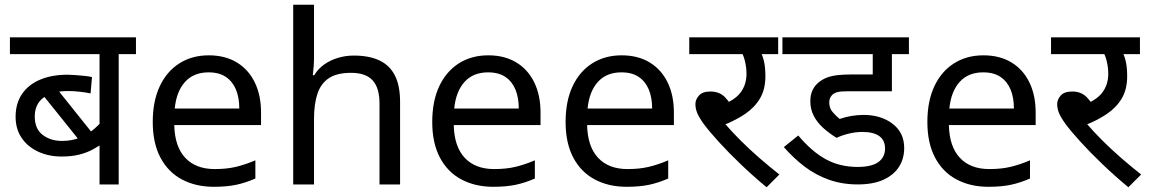

<svg xmlns="http://www.w3.org/2000/svg" viewBox="-20 -780 4860 812"><path d="M555 -551H482V0H401V-201L416 -175Q398 -162 373.5 -148.5Q349 -135 316.5 -126.5Q284 -118 241 -118Q185 -118 140.5 -139Q96 -160 71 -197.5Q46 -235 46 -286Q46 -343 73.5 -383Q101 -423 150.5 -443.5Q200 -464 265 -464Q279 -464 299 -462.5Q319 -461 338.5 -459Q358 -457 369 -454L363 -385Q343 -389 318 -392Q293 -395 268 -395Q202 -395 164.5 -367.5Q127 -340 127 -287Q127 -235 160.5 -209.5Q194 -184 242 -184Q283 -184 315.5 -197Q348 -210 372.5 -230Q397 -250 414 -271L401 -220V-551H22V-622H555ZM205 -424 377 -209 331 -167 143 -401Z M863 -546Q932 -546 981.5 -516Q1031 -486 1057.5 -431.5Q1084 -377 1084 -304V-251H717Q719 -160 763.5 -112.5Q808 -65 888 -65Q939 -65 978.5 -74.5Q1018 -84 1060 -102V-25Q1019 -7 979 1.5Q939 10 884 10Q808 10 749.5 -21Q691 -52 658.5 -113.5Q626 -175 626 -264Q626 -352 655.5 -415Q685 -478 738.5 -512Q792 -546 863 -546ZM862 -474Q799 -474 762.5 -433.5Q726 -393 719 -321H992Q992 -367 978 -401Q964 -435 935.5 -454.5Q907 -474 862 -474Z M1308 -537Q1308 -518 1306.5 -498Q1305 -478 1303 -462H1309Q1326 -490 1352 -508Q1378 -526 1410 -535.5Q1442 -545 1476 -545Q1541 -545 1584.5 -524.5Q1628 -504 1650 -461Q1672 -418 1672 -349V0H1585V-343Q1585 -408 1556 -440Q1527 -472 1465 -472Q1405 -472 1371 -449.5Q1337 -427 1322.5 -383.5Q1308 -340 1308 -277V0H1220V-760H1308Z M2045 -546Q2114 -546 2163.5 -516Q2213 -486 2239.5 -431.5Q2266 -377 2266 -304V-251H1899Q1901 -160 1945.5 -112.5Q1990 -65 2070 -65Q2121 -65 2160.5 -74.5Q2200 -84 2242 -102V-25Q2201 -7 2161 1.5Q2121 10 2066 10Q1990 10 1931.5 -21Q1873 -52 1840.5 -113.5Q1808 -175 1808 -264Q1808 -352 1837.5 -415Q1867 -478 1920.5 -512Q1974 -546 2045 -546ZM2044 -474Q1981 -474 1944.5 -433.5Q1908 -393 1901 -321H2174Q2174 -367 2160 -401Q2146 -435 2117.5 -454.5Q2089 -474 2044 -474Z M2609 -546Q2678 -546 2727.5 -516Q2777 -486 2803.5 -431.5Q2830 -377 2830 -304V-251H2463Q2465 -160 2509.5 -112.5Q2554 -65 2634 -65Q2685 -65 2724.5 -74.5Q2764 -84 2806 -102V-25Q2765 -7 2725 1.5Q2685 10 2630 10Q2554 10 2495.5 -21Q2437 -52 2404.5 -113.5Q2372 -175 2372 -264Q2372 -352 2401.5 -415Q2431 -478 2484.5 -512Q2538 -546 2609 -546ZM2608 -474Q2545 -474 2508.5 -433.5Q2472 -393 2465 -321H2738Q2738 -367 2724 -401Q2710 -435 2681.5 -454.5Q2653 -474 2608 -474Z M3165 -551 3193 -566Q3204 -550 3210.5 -523Q3217 -496 3217 -458Q3217 -402 3194 -363.5Q3171 -325 3131 -298Q3091 -271 3040 -251L3044 -259Q3074 -224 3111.5 -186.5Q3149 -149 3191 -112.5Q3233 -76 3276 -42L3222 12Q3163 -37 3111 -87Q3059 -137 3019 -181Q2979 -225 2956 -256Q2934 -287 2927.5 -305Q2921 -323 2921 -340Q2921 -359 2936 -376Q2951 -393 2985 -393Q3023 -393 3047 -368Q3071 -343 3090 -300L3028 -335Q3085 -354 3111 -387.5Q3137 -421 3137 -468Q3137 -497 3129.5 -525.5Q3122 -554 3111 -565L3156 -551H2895V-622H3271V-551Z M3628 -222Q3599 -222 3570 -215Q3541 -208 3518 -197Q3487 -216 3461.5 -239Q3436 -262 3421.5 -290Q3407 -318 3407 -352Q3407 -380 3417 -400Q3427 -420 3444 -433Q3459 -445 3477.5 -452Q3496 -459 3520.5 -462Q3545 -465 3578 -465H3671V-551H3289V-622H3824V-551H3752V-394H3568Q3537 -394 3524 -391Q3511 -388 3502 -381Q3495 -375 3491 -366.5Q3487 -358 3487 -347Q3487 -323 3501 -306.5Q3515 -290 3531 -277Q3554 -285 3580 -289.5Q3606 -294 3632 -294Q3706 -294 3755 -256.5Q3804 -219 3804 -154Q3804 -109 3782 -74.5Q3760 -40 3716.5 -20Q3673 0 3607 0Q3542 0 3485.5 -20Q3429 -40 3382 -76Q3335 -112 3295 -158L3356 -207Q3413 -139 3472.5 -106.5Q3532 -74 3607 -74Q3666 -74 3694.5 -94.5Q3723 -115 3723 -152Q3723 -187 3698.5 -204.5Q3674 -222 3628 -222Z M4139 -546Q4208 -546 4257.5 -516Q4307 -486 4333.5 -431.5Q4360 -377 4360 -304V-251H3993Q3995 -160 4039.5 -112.5Q4084 -65 4164 -65Q4215 -65 4254.5 -74.5Q4294 -84 4336 -102V-25Q4295 -7 4255 1.5Q4215 10 4160 10Q4084 10 4025.5 -21Q3967 -52 3934.5 -113.5Q3902 -175 3902 -264Q3902 -352 3931.5 -415Q3961 -478 4014.5 -512Q4068 -546 4139 -546ZM4138 -474Q4075 -474 4038.5 -433.5Q4002 -393 3995 -321H4268Q4268 -367 4254 -401Q4240 -435 4211.5 -454.5Q4183 -474 4138 -474Z M4695 -551 4723 -566Q4734 -550 4740.5 -523Q4747 -496 4747 -458Q4747 -402 4724 -363.5Q4701 -325 4661 -298Q4621 -271 4570 -251L4574 -259Q4604 -224 4641.5 -186.5Q4679 -149 4721 -112.5Q4763 -76 4806 -42L4752 12Q4693 -37 4641 -87Q4589 -137 4549 -181Q4509 -225 4486 -256Q4464 -287 4457.5 -305Q4451 -323 4451 -340Q4451 -359 4466 -376Q4481 -393 4515 -393Q4553 -393 4577 -368Q4601 -343 4620 -300L4558 -335Q4615 -354 4641 -387.5Q4667 -421 4667 -468Q4667 -497 4659.5 -525.5Q4652 -554 4641 -565L4686 -551H4425V-622H4801V-551Z"/></svg>

Font: hingl115
Style: Book
Weight: 400
Designer: Jelle Bosma - Monotype Design Team
Foundry: Monotype Imaging Inc.
Version: Version 2.003